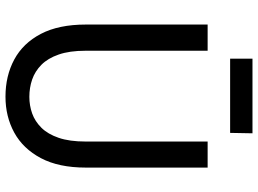

<svg xmlns="http://www.w3.org/2000/svg" viewBox="-140 -790 940 700"><g transform="rotate(90 330.0 -440.0)"><path d="M332.5 10Q256.5 10 197 -22Q137.5 -54 103.5 -119Q69.5 -184 69.5 -283V-727H165V-282Q165 -223.5 178.8 -184Q192.5 -144.5 216.2 -121Q240 -97.5 270 -87.2Q300 -77 333 -77Q364.5 -77 393.5 -87.2Q422.5 -97.5 445.8 -121Q469 -144.5 482.5 -184Q496 -223.5 496 -282V-727H591V-283Q591 -184 556.5 -119Q522 -54 463.5 -22Q405 10 332.5 10ZM194 -809V-890.5H466L464.5 -809Z"/></g></svg>

Font: Spline Sans
Style: Regular
Weight: 400
Designer: Eben Sorkin, Mirko Velimirovic
Foundry: Sorkin Type
Version: Version 1.001